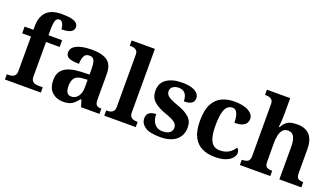

<svg xmlns="http://www.w3.org/2000/svg" viewBox="-67 -1291 3174 1823"><g transform="rotate(20 1520.0 -379.5)"><path d="M19 0V-53H41Q56 -53 72.5 -57.5Q89 -62 100.5 -76Q112 -90 112 -118V-468H23V-536H112V-573Q112 -666 161 -717.5Q210 -769 316 -769Q381 -769 417 -759.5Q453 -750 468 -733.5Q483 -717 483 -696Q483 -631 360 -631Q360 -647 355 -666Q350 -685 339.5 -698.5Q329 -712 310 -712Q285 -712 274.5 -684.5Q264 -657 264 -591V-536H402V-468H264V-118Q264 -90 275.5 -76Q287 -62 304 -57.5Q321 -53 335 -53H382V0Z M609 10Q543 10 497.5 -30Q452 -70 452 -153Q452 -234 508 -273Q564 -312 676 -316L758 -319V-374Q758 -424 747.5 -456Q737 -488 696 -488Q658 -488 643.5 -457.5Q629 -427 629 -380Q562 -380 528 -395Q494 -410 494 -447Q494 -484 522 -506Q550 -528 597 -538.5Q644 -549 700 -549Q805 -549 857.5 -511Q910 -473 910 -379V-124Q910 -83 923 -68Q936 -53 970 -53H974V0H788L767 -69H758Q736 -42 716.5 -24.5Q697 -7 672 1.5Q647 10 609 10ZM664 -63Q707 -63 732.5 -98Q758 -133 758 -191V-266L713 -263Q653 -260 630 -231.5Q607 -203 607 -149Q607 -63 664 -63Z M1023 0V-53H1035Q1050 -53 1066.5 -57.5Q1083 -62 1094.5 -76Q1106 -90 1106 -118V-646Q1106 -673 1094 -686Q1082 -699 1065.5 -703Q1049 -707 1035 -707H1023V-760H1258V-118Q1258 -90 1269.5 -76Q1281 -62 1298 -57.5Q1315 -53 1329 -53H1341V0Z M1589 10Q1480 10 1434 -23.5Q1388 -57 1388 -107Q1388 -140 1404 -156Q1420 -172 1442 -177.5Q1464 -183 1481 -183Q1481 -121 1510.5 -85Q1540 -49 1589 -49Q1641 -49 1664.5 -69Q1688 -89 1688 -117Q1688 -150 1662 -171Q1636 -192 1565 -217Q1484 -245 1441 -283.5Q1398 -322 1398 -389Q1398 -469 1457 -508.5Q1516 -548 1613 -548Q1676 -548 1714.5 -534.5Q1753 -521 1770.5 -499.5Q1788 -478 1788 -455Q1788 -421 1764.5 -403.5Q1741 -386 1686 -386Q1686 -436 1664 -463.5Q1642 -491 1598 -491Q1566 -491 1541.5 -475.5Q1517 -460 1517 -429Q1517 -408 1528.5 -392Q1540 -376 1570 -361Q1600 -346 1654 -327Q1721 -304 1763.5 -266.5Q1806 -229 1806 -166Q1806 -83 1749.5 -36.5Q1693 10 1589 10Z M2141 10Q2068 10 2012 -16.5Q1956 -43 1924.5 -103.5Q1893 -164 1893 -266Q1893 -374 1925.5 -435.5Q1958 -497 2013.5 -523Q2069 -549 2138 -549Q2235 -549 2285.5 -518.5Q2336 -488 2336 -444Q2336 -423 2325.5 -403.5Q2315 -384 2287 -371.5Q2259 -359 2207 -359Q2207 -394 2201 -423Q2195 -452 2181 -470Q2167 -488 2142 -488Q2113 -488 2091.5 -468.5Q2070 -449 2058.5 -401Q2047 -353 2047 -267Q2047 -166 2075 -115.5Q2103 -65 2166 -65Q2218 -65 2256 -88.5Q2294 -112 2311 -146Q2323 -139 2329 -126.5Q2335 -114 2335 -100Q2335 -75 2314.5 -49.5Q2294 -24 2251.5 -7Q2209 10 2141 10Z M2393 0V-53H2395Q2429 -53 2451.5 -65Q2474 -77 2474 -122L2473 -646Q2473 -673 2461 -686Q2449 -699 2432.5 -703Q2416 -707 2402 -707H2390V-760H2625V-595Q2625 -569 2623 -539.5Q2621 -510 2619 -489Q2617 -468 2617 -468H2626Q2646 -506 2669.5 -523Q2693 -540 2720.5 -544.5Q2748 -549 2779 -549Q2856 -549 2900 -503Q2944 -457 2944 -356V-124Q2944 -78 2960.5 -65.5Q2977 -53 3011 -53H3014V0H2792V-329Q2792 -394 2774 -429Q2756 -464 2712 -464Q2679 -464 2660 -442.5Q2641 -421 2633 -385.5Q2625 -350 2625 -309L2626 -118Q2626 -76 2645 -64.5Q2664 -53 2697 -53H2700V0Z"/></g></svg>

Font: Noto Serif Bengali
Style: Bold
Weight: 700
Designer: Juan Bruce, Universal Thirst, Indian Type Foundry and the Monotype Design Team.
Foundry: Monotype Imaging Inc.
Version: Version 2.003; ttfautohint (v1.8.4.7-5d5b)